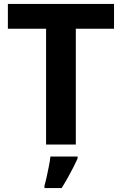

<svg xmlns="http://www.w3.org/2000/svg" viewBox="-20 -734 619 975"><path d="M365 0H214V-588H20V-714H559V-588H365ZM374 71Q364 93 351.5 117.5Q339 142 324.5 168Q310 194 293 221H206V208Q212 188 217.5 162Q223 136 228.5 109Q234 82 236 61H374Z"/></svg>

Font: Noto Sans Myanmar
Style: Regular
Weight: 400
Designer: Monotype Design Team
Foundry: Monotype Imaging Inc.
Version: Version 2.107